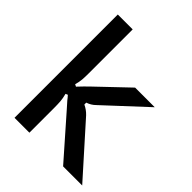

<svg xmlns="http://www.w3.org/2000/svg" viewBox="-214 -883 1003 1003"><g transform="rotate(45 287.5 -381.5)"><path d="M67 0V-763H177V-435Q177 -411 175.5 -392Q174 -373 167 -348L179 -342Q209 -374 230 -394L401 -557H546L322 -349Q303 -330 276 -321V-307Q302 -295 322 -274L567 0H426L230 -223Q224 -229 198 -259Q194 -265 189 -270.5Q184 -276 179 -282L167 -277Q174 -250 175.5 -229.5Q177 -209 177 -182V0Z"/></g></svg>

Font: Open Sauce Sans Medium
Style: Regular
Weight: 500
Designer: Alfredo Marco Pradil
Foundry: Creative Sauce Fz LLC
Version: Version 1.477